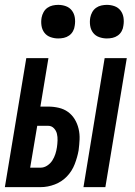

<svg xmlns="http://www.w3.org/2000/svg" viewBox="-33 -769 553 789"><path d="M310 0 397 -530H488L400 0ZM-13 0 75 -530H166L133 -331H165Q187 -331 208.5 -326Q230 -321 246.5 -309Q263 -297 274 -279Q285 -261 290 -239.5Q295 -218 294 -196Q293 -174 290 -151Q285 -123 274 -94.5Q263 -66 242 -44Q221 -22 192 -11Q163 0 134 0ZM91 -80H134Q148 -80 161 -88.5Q174 -97 182 -109.5Q190 -122 194.5 -136Q199 -150 201 -164Q203 -178 203.5 -192Q204 -206 201 -219Q198 -232 188.5 -242Q179 -252 165 -252H120ZM406 -611Q390 -611 374.5 -616.5Q359 -622 349.5 -634.5Q340 -647 337.5 -663.5Q335 -680 338 -697Q340 -708 346 -719Q352 -730 362 -737Q372 -744 383.5 -746.5Q395 -749 406 -749Q423 -749 438 -743.5Q453 -738 462.5 -725.5Q472 -713 474.5 -696.5Q477 -680 474 -663Q473 -652 467 -641Q461 -630 451 -623Q441 -616 429.5 -613.5Q418 -611 406 -611ZM206 -611Q190 -611 174.5 -616.5Q159 -622 149.5 -634.5Q140 -647 137.5 -663.5Q135 -680 138 -697Q140 -708 146 -719Q152 -730 162 -737Q172 -744 183.5 -746.5Q195 -749 206 -749Q223 -749 238 -743.5Q253 -738 262.5 -725.5Q272 -713 274.5 -696.5Q277 -680 274 -663Q273 -652 267 -641Q261 -630 251 -623Q241 -616 229.5 -613.5Q218 -611 206 -611Z"/></svg>

Font: Iosevka Curly Medium Oblique
Style: Regular
Weight: 500
Italic angle: -9°
Monospace: yes
Designer: Belleve Invis
Foundry: Belleve Invis
Version: Version 11.1.0; ttfautohint (v1.8.3)